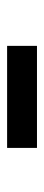

<svg xmlns="http://www.w3.org/2000/svg" viewBox="188 -922 124 540"><g transform="rotate(-90 250.0 -652.0)"><path d="M104 -610V-694H391V-610Z"/></g></svg>

Font: Bree Serif
Style: Regular
Weight: 400
Designer: Veronika Burian, Jos Scaglione
Foundry: TypeTogether
Version: Version 1.002